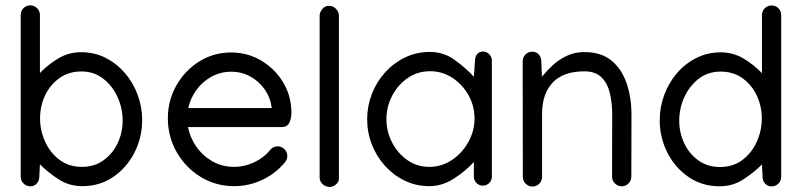

<svg xmlns="http://www.w3.org/2000/svg" viewBox="-20 -698 3049 730"><path d="M293 9.8Q241.7 9.8 200.7 -17.6Q159.7 -44.9 131.8 -73.2L129.4 -26.4Q129.4 -11.2 119.9 -0.5Q110.4 10.3 95.2 10.3Q80.1 10.3 69.3 -0.5Q58.6 -11.2 58.6 -26.4V-641.1Q58.6 -656.2 69.3 -667Q80.1 -677.7 95.2 -677.7Q110.4 -677.7 121.1 -667Q131.8 -656.2 131.8 -641.1V-420.4Q161.6 -451.7 201.2 -475.6Q240.7 -499.5 288.6 -499.5Q339.4 -499.5 381.6 -478Q423.8 -456.5 455.1 -420.2Q486.3 -383.8 503.4 -337.4Q520.5 -291 520.5 -241.2Q520.5 -175.3 491.2 -117.9Q461.9 -60.5 410.6 -25.4Q359.4 9.8 293 9.8ZM291.5 -63.5Q337.9 -63.5 372.8 -88.1Q407.7 -112.8 427 -153.1Q446.3 -193.4 446.3 -239.7Q446.3 -286.6 426.8 -329.3Q407.2 -372.1 372.1 -399.2Q336.9 -426.3 289.6 -426.3Q240.7 -426.3 205.3 -400.6Q169.9 -375 151.1 -334.5Q132.3 -293.9 132.3 -248Q132.3 -202.1 151.4 -159.7Q170.4 -117.2 206.3 -90.3Q242.2 -63.5 291.5 -63.5Z M871.1 9.8Q800.3 9.8 742.9 -25.4Q685.5 -60.5 651.9 -119.4Q618.2 -178.2 618.2 -248.5Q618.2 -315.4 650.1 -372.3Q682.1 -429.2 736.8 -463.9Q791.5 -498.5 858.9 -498.5Q920.9 -498.5 972.9 -467.8Q1024.9 -437 1056.4 -385Q1087.9 -333 1087.9 -269.5Q1087.9 -247.1 1079.8 -231Q1071.8 -214.8 1050.3 -214.8H694.8Q702.6 -174.3 726.8 -139.9Q751 -105.5 787.8 -84.5Q824.7 -63.5 870.1 -63.5Q908.7 -63.5 945.8 -80.6Q982.9 -97.7 1006.8 -127.4Q1017.6 -141.6 1035.6 -141.6Q1050.8 -141.6 1061.5 -130.9Q1072.3 -120.1 1072.3 -105Q1072.3 -91.8 1063.5 -81.1Q1028.3 -38.1 977.3 -14.2Q926.3 9.8 871.1 9.8ZM1013.2 -287.1Q1008.8 -325.2 987.3 -356.7Q965.8 -388.2 932.6 -406.7Q899.4 -425.3 859.4 -425.3Q817.9 -425.3 783.7 -406.2Q749.5 -387.2 726.8 -356Q704.1 -324.7 695.8 -287.1Z M1229.5 -675.8Q1247.6 -675.8 1258.1 -663.8Q1268.6 -651.9 1268.6 -638.7V-18.6Q1268.6 -5.9 1257.1 3.4Q1245.6 12.7 1234.9 12.7Q1218.3 12.7 1206.8 2.4Q1195.3 -7.8 1195.3 -23.9V-637.7Q1195.3 -651.9 1205.6 -663.8Q1215.8 -675.8 1229.5 -675.8Z M1614.7 -500.5Q1667 -500.5 1708.7 -470.2Q1750.5 -439.9 1781.7 -406.2L1786.1 -467.8Q1786.1 -481.9 1793.9 -491.9Q1801.8 -502 1815.9 -502Q1830.1 -502 1840.1 -491.9Q1850.1 -481.9 1850.1 -467.8V-26.4Q1850.1 -12.2 1840.1 -2.2Q1830.1 7.8 1815.9 7.8Q1801.8 7.8 1791.7 -2.2Q1781.7 -12.2 1781.7 -26.4V-82Q1749.5 -46.9 1705.3 -18.6Q1661.1 9.8 1612.3 9.8Q1562 9.8 1519 -11Q1476.1 -31.7 1443.8 -67.4Q1411.6 -103 1393.8 -148.7Q1376 -194.3 1376 -244.6Q1376 -294.4 1393.8 -340.6Q1411.6 -386.7 1444.1 -422.6Q1476.6 -458.5 1520 -479.5Q1563.5 -500.5 1614.7 -500.5ZM1784.2 -247.6Q1784.2 -294.9 1761.5 -335.7Q1738.8 -376.5 1700.4 -401.9Q1662.1 -427.2 1615.2 -427.2Q1567.9 -427.2 1530.3 -401.4Q1492.7 -375.5 1470.9 -333.7Q1449.2 -292 1449.2 -244.6Q1449.2 -197.8 1470.7 -156.2Q1492.2 -114.7 1529.1 -89.1Q1565.9 -63.5 1612.3 -63.5Q1659.2 -63.5 1698.2 -89.6Q1737.3 -115.7 1760.7 -158Q1784.2 -200.2 1784.2 -247.6Z M2003.9 -501.5Q2019 -501.5 2028.6 -490.7Q2038.1 -480 2038.1 -464.8L2040.5 -406.7Q2058.1 -428.2 2081.3 -449.7Q2104.5 -471.2 2134.5 -485.6Q2164.6 -500 2201.7 -500Q2266.6 -500 2305.9 -466.8Q2345.2 -433.6 2363 -379.6Q2380.9 -325.7 2380.9 -263.2L2380.4 -26.4Q2380.4 -11.2 2369.6 -0.5Q2358.9 10.3 2343.8 10.3Q2328.6 10.3 2317.9 -0.7Q2307.1 -11.7 2307.1 -26.9L2307.6 -263.2Q2307.6 -306.6 2298.8 -343.8Q2290 -380.9 2267.1 -403.8Q2244.1 -426.8 2201.7 -426.8Q2122.1 -426.8 2081.5 -384.3Q2041 -341.8 2041 -264.6V-25.4Q2041 -10.3 2030.3 0.5Q2019.5 11.2 2004.4 11.2Q1989.3 11.2 1978.5 0.2Q1967.8 -10.7 1967.8 -25.9L1967.3 -464.4Q1967.3 -480 1977.8 -490.7Q1988.3 -501.5 2003.9 -501.5Z M2715.8 10.3Q2649.4 10.3 2598.1 -24.9Q2546.9 -60.1 2517.6 -117.4Q2488.3 -174.8 2488.3 -240.7Q2488.3 -290.5 2505.4 -336.9Q2522.5 -383.3 2553.7 -419.7Q2585 -456.1 2627.4 -477.5Q2669.9 -499 2720.2 -499Q2768.1 -499 2807.6 -475.1Q2847.2 -451.2 2877 -419.9V-640.6Q2877 -655.8 2887.7 -666.5Q2898.4 -677.2 2913.6 -677.2Q2929.2 -677.2 2939.7 -666.5Q2950.2 -655.8 2950.2 -640.6V-25.9Q2950.2 -10.7 2939.5 0Q2928.7 10.7 2913.6 10.7Q2898.4 10.7 2888.9 0Q2879.4 -10.7 2879.4 -25.9L2877 -72.8Q2849.1 -44.4 2808.1 -17.1Q2767.1 10.3 2715.8 10.3ZM2717.3 -63Q2767.1 -63 2802.7 -89.8Q2838.4 -116.7 2857.4 -159.2Q2876.5 -201.7 2876.5 -247.6Q2876.5 -293.5 2857.7 -334Q2838.9 -374.5 2803.7 -400.1Q2768.6 -425.8 2719.2 -425.8Q2671.9 -425.8 2636.7 -398.7Q2601.6 -371.6 2582 -328.9Q2562.5 -286.1 2562.5 -239.3Q2562.5 -192.9 2581.8 -152.6Q2601.1 -112.3 2636 -87.6Q2670.9 -63 2717.3 -63Z"/></svg>

Font: Manjari
Style: Regular
Weight: 400
Designer: Santhosh Thottingal <santhosh.thottingal@gmail.com>
Foundry: SMC
Version: Version 2.000